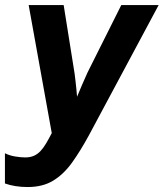

<svg xmlns="http://www.w3.org/2000/svg" viewBox="-25 -734 651 763"><path d="M84.5 9.3Q59.6 9.3 36.6 5.6Q13.7 2 -5.4 -4.9V-125Q13.2 -115.7 35.4 -112.1Q57.6 -108.4 75.2 -108.4Q94.7 -108.4 109.4 -114.7Q124 -121.1 135.7 -133.5Q147.5 -146 158.2 -164.1Q168.9 -182.1 180.7 -205.1L88.9 -713.9H228L271.5 -441.4Q272.9 -430.7 274.9 -413.6Q276.9 -396.5 278.6 -379.4Q280.3 -362.3 281.2 -349.6Q291 -373 301.8 -398.4Q312.5 -423.8 322.8 -445.8L457 -713.9H605.5L328.6 -196.8Q294.9 -134.8 261.7 -88.4Q228.5 -42 186.8 -16.4Q145 9.3 84.5 9.3Z"/></svg>

Font: Open Sans SemiCondensed
Style: Bold Italic
Weight: 700
Width: 4
Italic angle: -12°
Designer: Monotype Design Team
Foundry: Monotype Imaging Inc.
Version: Version 3.003